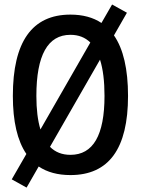

<svg xmlns="http://www.w3.org/2000/svg" viewBox="-20 -768 626 853"><path d="M98.1 65.4 32.2 28.8 97.2 -84Q37.1 -171.9 37.1 -341.8Q37.1 -703.1 293 -703.1Q375 -703.1 430.7 -666L478 -748L543.9 -711.4L486.3 -610.8Q548.8 -520.5 548.8 -341.8Q548.8 9.8 293 9.8Q208.5 9.8 151.9 -28.3ZM293 -80.1Q444.3 -80.1 444.3 -341.8Q444.3 -440.4 424.3 -502.9L202.1 -115.7Q237.3 -80.1 293 -80.1ZM159.7 -192.9 381.3 -579.1Q346.7 -613.3 293 -613.3Q141.6 -613.3 141.6 -341.8Q141.6 -252 159.7 -192.9Z"/></svg>

Font: CaskaydiaCove NFP
Style: Regular
Weight: 400
Designer: Aaron Bell
Foundry: Saja Typeworks
Version: Version 2111.001; VTT 6.35;Nerd Fonts 3.1.1